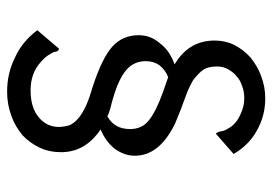

<svg xmlns="http://www.w3.org/2000/svg" viewBox="-133 -579 766 540"><g transform="rotate(90 250.0 -309.0)"><path d="M413 -583C397 -611 375 -633 348 -648C320 -664 290 -672 257 -672C234 -672 213 -668 193 -660C173 -653 156 -642 141 -630C126 -616 115 -602 106 -584C98 -568 94 -549 94 -530C94 -481 116 -444 161 -417C136 -408 116 -395 102 -376C86 -358 79 -338 79 -316C79 -286 90 -261 111 -242C132 -223 169 -205 220 -188C243 -181 262 -175 277 -168C292 -161 304 -154 313 -146C322 -139 328 -130 332 -122C335 -112 337 -102 337 -91C337 -69 328 -50 310 -35C292 -20 267 -12 234 -12C201 -12 175 -22 154 -41C144 -50 137 -58 134 -64C130 -70 128 -75 126 -78C126 -82 125 -85 124 -87C123 -89 121 -91 117 -92L65 -31C86 -3 111 18 142 32C172 47 204 54 238 54C262 54 284 50 306 42C326 35 344 24 360 11C374 -2 386 -18 395 -37C404 -56 408 -76 408 -98C408 -143 387 -180 344 -209C366 -218 384 -231 398 -248C411 -266 418 -285 418 -305C418 -352 387 -390 326 -419C298 -431 274 -440 254 -447C234 -454 218 -462 204 -470C192 -480 182 -489 176 -498C170 -507 167 -520 167 -536C167 -547 169 -557 174 -566C179 -575 185 -584 193 -590C201 -598 210 -603 222 -607C232 -611 244 -613 256 -613C268 -613 280 -611 290 -607C302 -603 311 -598 320 -592C329 -585 336 -578 340 -570C346 -561 349 -553 350 -544C351 -540 353 -536 356 -533ZM197 -399 240 -384C276 -371 302 -358 318 -345C335 -332 343 -314 343 -292C343 -262 331 -241 307 -228C302 -231 295 -233 286 -236C277 -238 267 -241 256 -244C219 -255 193 -267 176 -282C160 -296 152 -314 152 -336C152 -351 156 -364 164 -375C173 -386 184 -394 197 -399Z"/></g></svg>

Font: Inconsolatazi4
Style: Regular
Weight: 400
Designer: Raph Levien, Kirill Tkachev
Foundry: Cyreal
Version: Version 1.013